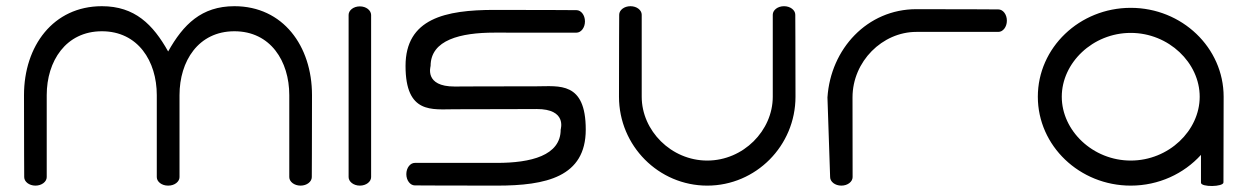

<svg xmlns="http://www.w3.org/2000/svg" viewBox="-20 -611 4102 632"><path d="M1006.3 -28C1006.3 -28 1007 -136.5 1007 -298C1007 -459.5 911.7 -590.6 751.6 -590.6C643.2 -590.6 583.4 -530.5 533.5 -441.6C483.6 -530.5 423.8 -590.6 315.4 -590.6C155.3 -590.6 59 -459.5 59 -298C59 -136.5 59.7 -28 59.7 -28C59.7 -13 75.8 0 96.7 0C117.6 0 133.8 -13 133.8 -28C133.8 -28 133.8 -186.5 133.8 -298C133.8 -409.5 196.5 -508.1 315.4 -508.1C434.3 -508.1 496.1 -409.5 496.1 -298C496.1 -186.5 496.1 -28 496.1 -28C496.1 -13 512.2 0 533.1 0C533.3 0 533.4 0 533.5 0C533.6 0 533.7 0 533.9 0C554.8 0 570.9 -13 570.9 -28C570.9 -28 570.9 -186.5 570.9 -298C570.9 -409.5 632.7 -508.1 751.6 -508.1C870.5 -508.1 932.2 -409.5 932.2 -298C932.2 -186.5 932.2 -28 932.2 -28C932.2 -13 948.4 0 969.3 0C990.2 0 1006.3 -13 1006.3 -28Z M1201.6 -562C1201.2 -577 1185.4 -590 1164.5 -590C1143.6 -590 1127.5 -577 1127.5 -562C1127.3 -561.8 1127.5 -28 1127.5 -28C1127.5 -13.2 1143.6 0 1164.5 0C1185.4 0 1201.6 -13 1201.6 -28Z M1746.5 -326.9C1585 -326.9 1476.5 -326.2 1476.5 -326.2C1376 -326 1397.4 -392 1397.4 -393.9C1397.4 -479.8 1496 -503.6 1607.5 -503.6C1719 -503.6 1877.5 -503.5 1877.5 -503.5C1892.5 -503.5 1905.5 -519.7 1905.5 -540.6C1905.5 -561.5 1892.5 -577.6 1877.5 -577.6C1877.5 -577.6 1769 -578.4 1607.5 -578.4C1446 -578.4 1314.9 -550 1314.9 -393.9C1314.9 -234.8 1403 -251.4 1476.5 -251.4C1638 -251.4 1746 -252.3 1746.5 -252.1C1847 -252.3 1825.6 -186.4 1825.6 -184.5C1825.6 -98.6 1727 -74.8 1615.5 -74.8C1504 -74.8 1345.5 -74.8 1345.5 -74.8C1330.5 -74.8 1317.5 -58.7 1317.5 -37.8C1317.5 -16.9 1330.5 -0.7 1345.5 -0.7C1345.5 -0.7 1454 0 1615.5 0C1777 0 1908.1 -28.3 1908.1 -184.5C1908.1 -343.6 1820 -326.9 1746.5 -326.9Z M2597.8 -562.6C2597.8 -577.6 2581.6 -590.6 2560.7 -590.6C2539.8 -590.6 2523.7 -577.6 2523.7 -562.6C2523.7 -562.6 2523.7 -404.1 2523.7 -292.6C2523.7 -181.1 2426.9 -82.5 2308 -82.5C2189.1 -82.5 2092.3 -181.1 2092.3 -292.6C2092.3 -404.1 2092.3 -562.6 2092.3 -562.6C2092.3 -577.6 2076.2 -590.6 2055.3 -590.6C2034.4 -590.6 2018.2 -577.6 2018.2 -562.6C2018.2 -562.6 2017.5 -454.1 2017.5 -292.6C2017.5 -131.1 2147.9 0 2308 0C2468.1 0 2598.5 -131.1 2598.5 -292.6C2598.5 -454.1 2597.8 -562.6 2597.8 -562.6Z M2786.5 -28C2786.5 -28 2786.2 -171.4 2786.2 -290.3C2786.2 -409.2 2884.8 -506 2996.3 -506C3107.8 -506 3266.3 -506 3266.3 -506C3281.3 -506 3294.3 -522.1 3294.3 -543C3294.3 -563.9 3281.3 -580 3266.3 -580C3266.3 -580 3157.8 -580.8 2996.3 -580.8C2834.8 -580.8 2714.2 -450.1 2703.7 -290.3C2703.7 -290.3 2712.5 -28 2712.5 -28C2712.5 -13 2728.6 0 2749.5 0C2770.4 0 2786.5 -13 2786.5 -28Z M4007.2 -10.5 4007.8 -292.6C4007.8 -454.1 3870.6 -585.2 3702 -585.2C3533.4 -585.2 3396.2 -454.1 3396.2 -292.6C3396.2 -131.1 3533.4 0 3702 0C3794.2 0 3877 -39.2 3933.2 -101.2C3933.2 -70.6 3933.2 -40.1 3933.2 -9.5C3933.2 5.5 4007.2 4.5 4007.2 -10.5ZM3475 -292.6C3475 -404.1 3576.8 -502.7 3702 -502.7C3827.2 -502.7 3929 -404.1 3929 -292.6C3929 -181.1 3827.2 -82.5 3702 -82.5C3576.8 -82.5 3475 -181.1 3475 -292.6Z"/></svg>

Font: Hi.
Style: Regular
Weight: 400
Designer: Mew Too, Robert Jablonski
Foundry: Cannot Into Space Fonts
Version: Version 1.996